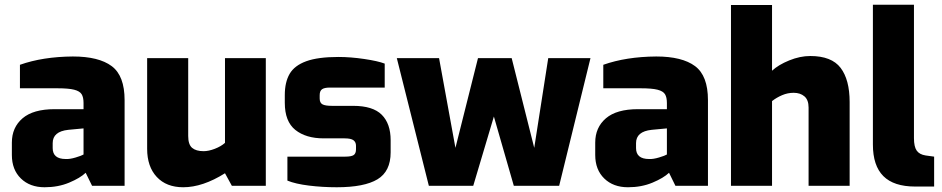

<svg xmlns="http://www.w3.org/2000/svg" viewBox="-20 -783 3968 809"><path d="M30 -130V-182Q30 -246 75 -284.5Q120 -323 210 -323H332V-349Q332 -373 324 -386Q316 -399 292.5 -405Q269 -411 222 -411H64V-510Q160 -544 287 -545Q396 -545 450.5 -504.5Q505 -464 505 -361V0H368L341 -55Q318 -33 271.5 -13.5Q225 6 168 6Q106 6 68 -31Q30 -68 30 -130ZM332 -132V-242L268 -236Q202 -229 202 -180V-159Q202 -113 257 -113Q274 -112 299 -119.5Q324 -127 332 -132Z M600 -156V-538H773V-210Q773 -174 789.5 -160Q806 -146 838 -146Q859 -146 885 -156Q911 -166 928 -181V-538H1100V0H957L928 -53Q834 6 752 6Q681 6 640.5 -37.5Q600 -81 600 -156Z M1191 -22V-123H1435Q1460 -123 1470 -129.5Q1480 -136 1480 -154V-169Q1480 -184 1469.5 -192Q1459 -200 1432 -200H1344Q1269 -200 1224.5 -235.5Q1180 -271 1180 -350V-382Q1180 -437 1200.5 -472Q1221 -507 1270.5 -525Q1320 -543 1406 -543Q1457 -543 1514.5 -534.5Q1572 -526 1601 -515V-414H1370Q1347 -414 1337 -407Q1327 -400 1327 -382V-368Q1327 -350 1338.5 -343.5Q1350 -337 1379 -337H1468Q1551 -337 1588.5 -299.5Q1626 -262 1626 -192V-141Q1626 -61 1570.5 -27.5Q1515 6 1399 6Q1339 6 1282 -1Q1225 -8 1191 -22Z M1652 -538H1830L1899 -160L1994 -538H2136L2231 -160L2290 -538H2468L2336 0H2145L2061 -292L1974 0H1787Z M2488 -130V-182Q2488 -246 2533 -284.5Q2578 -323 2668 -323H2790V-349Q2790 -373 2782 -386Q2774 -399 2750.5 -405Q2727 -411 2680 -411H2522V-510Q2618 -544 2745 -545Q2854 -545 2908.5 -504.5Q2963 -464 2963 -361V0H2826L2799 -55Q2776 -33 2729.5 -13.5Q2683 6 2626 6Q2564 6 2526 -31Q2488 -68 2488 -130ZM2790 -132V-242L2726 -236Q2660 -229 2660 -180V-159Q2660 -113 2715 -113Q2732 -112 2757 -119.5Q2782 -127 2790 -132Z M3060 -762H3233V-485Q3260 -510 3305.5 -528.5Q3351 -547 3394 -547Q3484 -547 3522 -497Q3560 -447 3560 -353V0H3387V-330Q3387 -362 3369.5 -377Q3352 -392 3324 -392Q3299 -392 3275.5 -382Q3252 -372 3233 -357V0H3060Z M3658 -174V-763H3831V-201Q3831 -165 3842.5 -148.5Q3854 -132 3880 -128L3916 -123V3H3836Q3746 3 3702 -41Q3658 -85 3658 -174Z"/></svg>

Font: Exo ExtraBold
Style: Regular
Weight: 800
Designer: Natanael Gama
Foundry: Natanael Gama
Version: Version 1.500